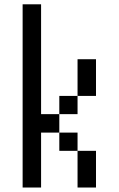

<svg xmlns="http://www.w3.org/2000/svg" viewBox="-20 -796 540 874"><path d="M83 57.6V-776.4H167V-276.4H250V-359.4H333V-526.4H417V-359.4H333V-276.4H250V-192.4H333V-109.4H417V57.6H333V-109.4H250V-192.4H167V57.6Z"/></svg>

Font: KH Dot Kodenmachou 12
Style: Regular
Weight: 400
Designer: Original version for X68000 by Keitarou Hiraki (http://hp.vector.co.jp/authors/VA000874/) / TrueType conversion by Homem
Version: Version 1.00.20150527